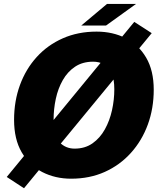

<svg xmlns="http://www.w3.org/2000/svg" viewBox="-20 -914 826 996"><path d="M767 -742 104.5 62.5 15 4 676.5 -800.5ZM349 13Q266.5 13 199.2 -21.5Q132 -56 92.5 -124Q53 -192 53 -292Q53 -389.5 83.5 -472.8Q114 -556 170.5 -618.2Q227 -680.5 305.8 -715.2Q384.5 -750 481 -750Q565 -750 632 -716Q699 -682 738.2 -615Q777.5 -548 777.5 -448.5Q777.5 -351.5 746.8 -267.8Q716 -184 659 -120.8Q602 -57.5 523.5 -22.2Q445 13 349 13ZM367 -143Q421 -143 460 -170.5Q499 -198 524 -243Q549 -288 561 -342.2Q573 -396.5 573 -450.5Q573 -505.5 558 -536.8Q543 -568 518.2 -581Q493.5 -594 463 -594Q408.5 -594 369.5 -568Q330.5 -542 305.8 -498.5Q281 -455 269.5 -401.5Q258 -348 258 -292.5Q258 -207.5 289.5 -175.2Q321 -143 367 -143ZM401.5 -781.5 535 -893.5H685.5L530 -781.5Z"/></svg>

Font: Epilogue Black
Style: Italic
Weight: 900
Italic angle: -12°
Designer: Tyler Finck
Foundry: Etcetera Type Co
Version: Version 2.111